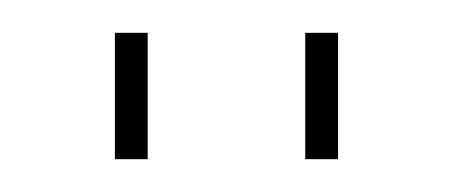

<svg xmlns="http://www.w3.org/2000/svg" viewBox="-20 -750 276 117"><path d="M70 -653H50V-730H70ZM186 -653H166V-730H186Z"/></svg>

Font: Raleway
Style: Thin
Weight: 100
Designer: Matt McInerney, Pablo Impallari, Rodrigo Fuenzalida
Foundry: Matt McInerney, Pablo Impallari, Rodrigo Fuenzalida
Version: Version 3.000